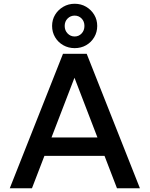

<svg xmlns="http://www.w3.org/2000/svg" viewBox="-20 -1001 796 1021"><path d="M582 -172H170V-270H582ZM724 0H602L357 -637H395L150 0H32L315 -715H441ZM377 -745Q344 -745 316.5 -760.5Q289 -776 273 -803Q257 -830 257 -863Q257 -896 273 -922.5Q289 -949 316.5 -965Q344 -981 377 -981Q411 -981 438 -965Q465 -949 481 -922.5Q497 -896 497 -863Q497 -830 481 -803Q465 -776 438 -760.5Q411 -745 377 -745ZM377 -807Q399 -807 414 -823Q429 -839 429 -863Q429 -887 414 -902.5Q399 -918 377 -918Q355 -918 339.5 -902.5Q324 -887 324 -863Q324 -839 339.5 -823Q355 -807 377 -807Z"/></svg>

Font: Wix Madefor Display SemiBold
Style: Regular
Weight: 600
Designer: Dalton Maag Ltd
Foundry: Dalton Maag Ltd
Version: Version 3.100